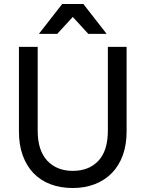

<svg xmlns="http://www.w3.org/2000/svg" viewBox="-20 -935 730 963"><path d="M345 8Q283 8 233 -11Q183 -30 148 -66.5Q113 -103 94 -155.5Q75 -208 75 -275V-700H169V-280Q169 -180 217 -129Q265 -78 345 -78Q426 -78 473.5 -128.5Q521 -179 521 -280V-700H615V-275Q615 -209 596 -156.5Q577 -104 541.5 -67.5Q506 -31 456 -11.5Q406 8 345 8ZM292 -915H398L515 -765H423L345 -850L267 -765H175Z"/></svg>

Font: PT Root UI Medium
Style: Regular
Weight: 500
Designer: Vitaly Kuzmin
Foundry: ParaType Ltd.
Version: Version 2.001G